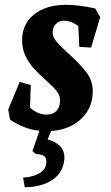

<svg xmlns="http://www.w3.org/2000/svg" viewBox="-20 -532 461 799"><path d="M173 140Q173 123 162 116.5Q151 110 129 109L115 97L144 12Q81 6 22 -34L14 -76L62 -191L108 -178L105 -84Q138 -55 174 -55Q200 -55 215 -70.5Q230 -86 230 -116Q230 -135 215.5 -153Q201 -171 170 -199Q139 -227 119.5 -248.5Q100 -270 86 -299.5Q72 -329 72 -365Q72 -432 122 -472Q172 -512 255 -512Q305 -512 376 -497L397 -461L359 -334L310 -337L306 -423Q277 -446 245 -446Q226 -446 212.5 -432Q199 -418 199 -397Q199 -378 215 -359Q231 -340 265 -309Q313 -266 339.5 -231Q366 -196 366 -153Q366 -83 318 -37.5Q270 8 193 13L178 48Q248 68 248 123Q248 132 247 137Q240 190 195 218.5Q150 247 83 247L76 207Q117 205 145 188.5Q173 172 173 140Z"/></svg>

Font: Andada Pro ExtraBold
Style: Italic
Weight: 800
Italic angle: -6.99998°
Designer: Carolina Giovagnoli
Foundry: Huerta Tipografica
Version: Version 3.005; ttfautohint (v1.8.4)